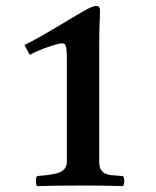

<svg xmlns="http://www.w3.org/2000/svg" viewBox="-20 -630 530 652"><path d="M207 -81.1V-430.2Q207 -454.1 205.1 -466.1Q203.1 -478 199.5 -480.5Q195.8 -482.9 189.9 -482.9Q180.2 -482.9 146 -471.4Q111.8 -460 81.1 -443.8L63 -477.1Q106 -498 179.9 -542.5Q253.9 -586.9 265.1 -592.8Q293.9 -609.9 306.9 -609.9Q319.8 -609.9 319.8 -592.8Q316.9 -529.8 316.9 -477.1V-81.1Q316.9 -74.2 317.9 -68.6Q318.8 -63 320.3 -58.6Q321.8 -54.2 325.4 -50.5Q329.1 -46.9 331.1 -44.4Q333 -42 339.1 -40Q345.2 -38.1 347.7 -37.1Q350.1 -36.1 358.2 -35.2Q366.2 -34.2 369.6 -34.2Q373 -34.2 383.1 -33.2Q393.1 -32.2 397 -32.2Q401.9 -28.3 401.9 -15.1Q401.9 -2 397 2Q333 0 263.2 0Q170.4 0 106 2Q102.1 -2 102.1 -14.9Q102.1 -27.8 106 -32.2Q170.4 -36.6 188 -47.4Q207 -58.6 207 -81.1Z"/></svg>

Font: Linux Libertine
Style: Semibold
Weight: 600
Designer: Philipp H. Poll
Foundry: Philipp H. Poll
Version: Version 5.1.2 ; ttfautohint (v0.9)